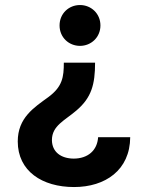

<svg xmlns="http://www.w3.org/2000/svg" viewBox="-20 -652 594 771"><path d="M361.8 -400.4H236.3C236.3 -342.8 231 -304.2 174.3 -262.2C116.7 -220.2 51.3 -179.2 51.3 -84C51.3 35.2 149.4 99.1 277.3 99.1C402.8 99.1 502 31.2 502.9 -101.1H374C370.6 -47.9 333 -15.1 275.4 -15.1C225.1 -15.6 189 -41.5 188.5 -89.4C188.5 -147.5 240.2 -168 287.1 -208.5C347.2 -259.8 361.8 -312.5 361.8 -400.4ZM219.2 -549.8C219.2 -502 256.3 -467.8 301.3 -467.8C345.7 -467.8 383.3 -502 383.3 -549.8C383.3 -597.7 345.7 -631.8 301.3 -631.8C256.3 -631.8 219.2 -597.7 219.2 -549.8Z"/></svg>

Font: Wand UI Pro Bold
Style: Regular
Weight: 700
Designer: Andreas Faust
Version: Version 1.003;FEAKit 1.0